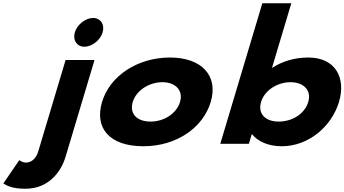

<svg xmlns="http://www.w3.org/2000/svg" viewBox="-34 -880 2108 1175"><path d="M367.5 -513 200.6 45C186.2 93 156.7 115 124.6 115C102.6 115 84 100 84 100L-13.7 243C8 254 33.7 275 122.1 275C264.8 275 340.2 170 367.4 79L544.5 -513ZM424 -682C409.7 -634 436.7 -594 482.7 -594C528.7 -594 579.7 -634 594 -682C608.4 -730 581.4 -770 535.4 -770C489.4 -770 438.4 -730 424 -682Z M590.5 -256C543.2 -98 633.4 15 843.8 15C1045.6 15 1208.4 -98 1255.7 -256C1303.5 -416 1201 -528 1006.2 -528C807.8 -528 638.3 -416 590.5 -256ZM778.5 -256C799.7 -327 878.8 -377 959.9 -377C1039.7 -377 1088.9 -327 1067.7 -256C1046.7 -186 971.3 -136 887.8 -136C800.7 -136 757.5 -186 778.5 -256Z M2040.5 -256C2085.3 -406 2016.8 -528 1852.7 -528C1769.3 -528 1693.4 -505 1630.3 -464L1748.8 -860H1571.4L1314.1 0H1489.1L1506.5 -58H1508.9C1542.3 -16 1605.6 15 1690.3 15C1854.4 15 1995.6 -106 2040.5 -256ZM1852.5 -256C1831.5 -186 1758.5 -136 1671.4 -136C1587.9 -136 1542.8 -186 1563.7 -256C1584.9 -327 1663.6 -377 1743.4 -377C1824.5 -377 1873.7 -327 1852.5 -256Z"/></svg>

Font: Hussar
Style: BdSuprExtOblThree
Weight: 700
Foundry: Cannot Into Space Fonts
Version: Version 2.00